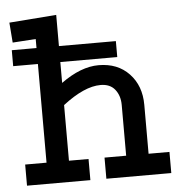

<svg xmlns="http://www.w3.org/2000/svg" viewBox="-48 -679 682 725"><g transform="rotate(-5 293.0 -316.5)"><path d="M191.4 -514.6H407.2V-454.1H191.4V-375Q266.6 -429.7 334 -429.7Q406.2 -429.7 449.7 -383.8Q493.2 -337.9 493.2 -265.6V-80.1H572.3V0H326.2V-80.1H408.2V-272.5Q408.2 -307.6 389.6 -331.1Q371.1 -354.5 335 -354.5Q273.4 -354.5 191.4 -291V-80.1H265.6V0H25.4V-80.1H106.4V-454.1H12.7V-514.6H106.4V-548.8L18.6 -543L12.7 -619.1L191.4 -632.8Z"/></g></svg>

Font: Thabit-Bold
Style: Bold
Weight: 700
Designer: Regenerated by Nadim Shaikli
Foundry: MAK Alagha
Version: 0.01